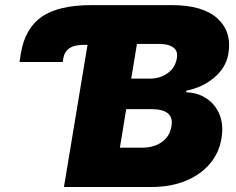

<svg xmlns="http://www.w3.org/2000/svg" viewBox="-20 -748 942 768"><path d="M58.1 -500 63.5 -535.2Q80.6 -635.7 147.9 -681.6Q215.3 -727.5 345.7 -727.5H667Q791.5 -727.5 849.9 -674.1Q908.2 -620.6 893.6 -533.2Q884.3 -477.5 836.7 -437.5Q789.1 -397.5 725.1 -385.3V-378.9Q771.5 -377.4 806.6 -353.8Q841.8 -330.1 858.4 -289.1Q875 -248 865.7 -193.4Q856.4 -136.7 819.6 -93Q782.7 -49.3 722.9 -24.7Q663.1 0 584 0H235.8L330.1 -568.4H311.5Q242.2 -568.4 232.9 -513.7L231 -500ZM459.5 -157.2H546.9Q596.2 -157.2 627.9 -180.2Q659.7 -203.1 666 -244.1Q677.2 -311.5 585.4 -311.5H484.9ZM504.9 -433.6H581.1Q620.1 -433.6 650.6 -455.3Q681.2 -477.1 687.5 -515.6Q692.4 -544.4 673.1 -558.3Q653.8 -572.3 617.2 -572.3H527.8Z"/></svg>

Font: Inter Black
Style: Italic
Weight: 900
Italic angle: -9.39999°
Designer: Rasmus Andersson
Foundry: rsms
Version: Version 4.000;git-a52131595